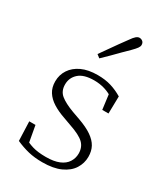

<svg xmlns="http://www.w3.org/2000/svg" viewBox="-188 -835 817 935"><g transform="rotate(30 220.0 -368.0)"><path d="M206 13Q162 13 127 4.5Q92 -4 56 -20L52 -128H87L107 -17H77V-52Q103 -36 133 -27Q163 -18 208 -18Q253 -18 282 -30Q311 -42 325 -64Q339 -86 339 -112Q339 -148 316 -170Q293 -192 234 -212L190 -228Q152 -241 123.5 -259Q95 -277 79.5 -301.5Q64 -326 64 -360Q64 -397 83.5 -426.5Q103 -456 139.5 -473Q176 -490 229 -490Q271 -490 304 -480Q337 -470 369 -451L367 -354H332L319 -454H344V-422Q315 -442 286.5 -450.5Q258 -459 227 -459Q169 -459 141 -434Q113 -409 113 -371Q113 -334 138 -313.5Q163 -293 214 -274L256 -259Q304 -242 333 -222Q362 -202 375 -178Q388 -154 388 -122Q388 -86 368.5 -55Q349 -24 308.5 -5.5Q268 13 206 13ZM176 -578Q193 -602 209.5 -625.5Q226 -649 242 -671.5Q258 -694 273 -714Q286 -733 295.5 -741Q305 -749 314 -749Q324 -749 332 -742.5Q340 -736 340 -723Q340 -715 333 -705Q326 -695 309 -678Q292 -662 273.5 -643Q255 -624 235 -604Q215 -584 194 -564Z"/></g></svg>

Font: Source Serif 4 18pt Light
Style: Regular
Weight: 300
Designer: Frank Grießhammer
Foundry: Adobe Systems Incorporated
Version: Version 4.004;hotconv 1.0.116;makeotfexe 2.5.65601